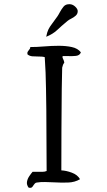

<svg xmlns="http://www.w3.org/2000/svg" viewBox="-20 -876 510 914"><path d="M365 -627Q360 -612 341.5 -610Q323 -608 303 -609Q297 -609 291 -609Q285 -609 279 -609Q275 -606 281 -594Q283 -590 284.5 -585.5Q286 -581 286 -577Q282 -573 280 -567.5Q278 -562 276 -554Q275 -529 275 -504.5Q275 -480 274 -454Q273 -358 272.5 -260Q272 -162 272 -65Q295 -64 322 -54Q349 -44 361 -23Q336 -8 303.5 -7Q271 -6 236 -8Q215 -9 194.5 -9.5Q174 -10 155 -7Q149 -6 146 -2.5Q143 1 140 5Q137 11 132 15.5Q127 20 116 17Q106 3 108.5 -11Q111 -25 119.5 -37.5Q128 -50 135 -58Q140 -58 145.5 -58Q151 -58 157 -58Q169 -58 181 -58Q193 -58 202 -62Q201 -152 201 -253.5Q201 -355 199 -454Q198 -532 193 -604Q186 -606 178 -606.5Q170 -607 161 -607Q147 -607 134 -608Q121 -609 111 -617Q109 -625 111.5 -629Q114 -633 117 -637Q120 -640 122 -643.5Q124 -647 124 -652Q155 -652 190.5 -655Q226 -658 260 -658Q294 -658 322 -652Q350 -646 365 -627ZM200 -701Q204 -723 210.5 -736Q217 -749 227.5 -762.5Q238 -776 254 -799Q257 -803 259.5 -808Q262 -813 265 -818Q273 -833 283 -845Q293 -857 313 -856Q327 -855 338.5 -844Q350 -833 350 -823Q350 -810 340.5 -801.5Q331 -793 319.5 -787.5Q308 -782 301 -776Q271 -751 251.5 -732.5Q232 -714 200 -701Z"/></svg>

Font: Yuji Syuku
Style: Regular
Weight: 400
Designer: Kataoka Yuji
Foundry: Kinuta Font Factory
Version: Version 3.002